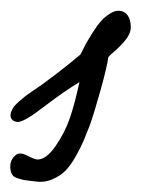

<svg xmlns="http://www.w3.org/2000/svg" viewBox="-43 -341 289 367"><path d="M207 -292Q208 -280.3 200 -268.8Q191.9 -257.3 179 -245.8Q166 -234.4 164.1 -231.9Q161.6 -213.4 149.7 -170.4Q137.7 -127.4 128.9 -102.1Q121.6 -83.5 116.9 -72.3Q112.3 -61 102.1 -42.7Q91.8 -24.4 82 -14.6Q72.3 -4.9 57.1 1.7Q42 8.3 24.9 5.9Q22.5 5.4 12.9 4.4Q3.4 3.4 -0.2 2.4Q-3.9 1.5 -10 -0.5Q-16.1 -2.4 -19 -6.3Q-22 -10.3 -22.9 -16.1Q-25.9 -35.6 -11.2 -45.9Q-3.9 -50.3 9.8 -43.2Q23.4 -36.1 28.8 -36.1Q45.4 -36.1 63.2 -61.8Q81.1 -87.4 90.8 -116.2Q99.6 -141.6 108.9 -184.1Q80.6 -167 43.9 -139.2Q3.9 -107.9 -8.8 -107.9Q-15.1 -107.9 -19.3 -111.8Q-23.4 -115.7 -22.9 -122.1Q-22 -127.9 -18.6 -133.8Q-15.1 -139.6 -7.6 -146.2Q0 -152.8 4.6 -156.5Q9.3 -160.2 21.5 -168.5Q33.7 -176.8 37.1 -179.2Q75.2 -207 110.8 -236.8Q116.2 -248 120.6 -256.1Q125 -264.2 134 -278.6Q143.1 -293 150.9 -301.5Q158.7 -310.1 169.2 -316.2Q179.7 -322.3 189 -319.8Q205.1 -315.9 207 -292Z"/></svg>

Font: Gogol
Style: Regular
Weight: 400
Italic angle: -48°
Designer: Gennady Fridman
Foundry: ParaType Ltd
Version: Version 1.001